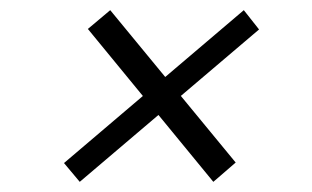

<svg xmlns="http://www.w3.org/2000/svg" viewBox="-20 -539 615 378"><path d="M197 -519 444 -219 400 -181 153 -482ZM460 -519 490 -481 137 -181 106 -218Z"/></svg>

Font: Pathway Extreme 28pt Light
Style: Italic
Weight: 300
Italic angle: -8°
Designer: Eduardo Rodriguez Tunni
Foundry: Eduardo Rodriguez Tunni
Version: Version 1.001;gftools[0.9.26]